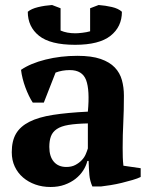

<svg xmlns="http://www.w3.org/2000/svg" viewBox="-20 -735 597 767"><path d="M27 0ZM470 -145Q470 -123 470.5 -107Q471 -91 473 -73L542 -63V-28Q530 -22 509.5 -16Q489 -10 466.5 -4.5Q444 1 422 4.5Q400 8 383 10H349Q339 -13 337 -36Q335 -59 334 -92H329Q324 -72 312 -53.5Q300 -35 281.5 -20.5Q263 -6 238 3Q213 12 182 12Q149 12 121 2Q93 -8 72 -26Q51 -44 39 -69.5Q27 -95 27 -127Q27 -172 44 -201Q61 -230 97.5 -248.5Q134 -267 191.5 -276Q249 -285 331 -289Q339 -375 324 -415Q309 -455 259 -455Q228 -455 202 -445L155 -325H111Q103 -337 95.5 -352.5Q88 -368 81.5 -385.5Q75 -403 70.5 -421Q66 -439 64 -456Q102 -482 162 -497Q222 -512 289 -512Q346 -512 382 -499.5Q418 -487 438.5 -465.5Q459 -444 467 -415Q475 -386 475 -353Q475 -293 472.5 -244.5Q470 -196 470 -145ZM245 -68Q266 -68 281 -76Q296 -84 306.5 -95Q317 -106 322.5 -119Q328 -132 331 -142V-242Q284 -241 254 -236Q224 -231 207 -219.5Q190 -208 183.5 -190.5Q177 -173 177 -148Q177 -110 195 -89Q213 -68 245 -68ZM280 -556Q181 -556 136 -592Q91 -628 91 -688Q105 -700 132 -706.5Q159 -713 188 -715L222 -702V-613Q247 -602 281 -602Q291 -602 308.5 -604Q326 -606 340 -610V-702L374 -715Q401 -713 427 -707Q453 -701 467 -688Q467 -628 421.5 -592Q376 -556 280 -556Z"/></svg>

Font: PT Serif
Style: Bold
Weight: 700
Designer: A.Korolkova, O.Umpeleva, V.Yefimov
Foundry: ParaType Ltd
Version: Version 1.000W OFL; ttfautohint (v1.6)